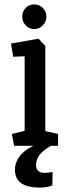

<svg xmlns="http://www.w3.org/2000/svg" viewBox="-20 -663 309 873"><path d="M44 0 34 -54 92 -68V-407L40 -405L30 -465L155 -487L186 -454V-67L244 -54V0ZM136 -531Q112 -531 96.5 -548Q81 -565 81 -587Q81 -610 96.5 -626.5Q112 -643 136 -643Q159 -643 175 -626.5Q191 -610 191 -587Q191 -565 175 -548Q159 -531 136 -531ZM161 190Q48 190 48 109Q48 69 79 36.5Q110 4 168 -13L212 0Q176 20 160 41Q144 62 144 88Q144 123 184 123Q199 123 219 119L218 180Q194 190 161 190Z"/></svg>

Font: Kreon Light
Style: Regular
Weight: 400
Version: Version 2.002